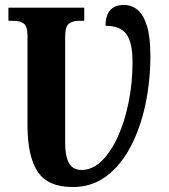

<svg xmlns="http://www.w3.org/2000/svg" viewBox="-20 -745 683 775"><path d="M274 10Q173 10 132 -52Q91 -114 91 -240V-600Q91 -640 75 -650.5Q59 -661 36 -661H14V-714H320V-661H298Q275 -661 259 -650Q243 -639 243 -596V-168Q243 -114 258.5 -86.5Q274 -59 309 -59Q353 -59 390.5 -95.5Q428 -132 456 -194Q484 -256 499.5 -334Q515 -412 515 -494Q515 -574 490 -607.5Q465 -641 406 -641Q406 -725 481 -725Q511 -725 535 -705.5Q559 -686 573 -641Q587 -596 587 -519Q587 -418 567 -323.5Q547 -229 507.5 -153.5Q468 -78 409.5 -34Q351 10 274 10Z"/></svg>

Font: Noto Serif ExtraCondensed ExtraBold
Style: Regular
Weight: 800
Width: 2
Designer: Monotype Design Team
Foundry: Monotype Imaging Inc.
Version: Version 2.013; ttfautohint (v1.8.4.7-5d5b)